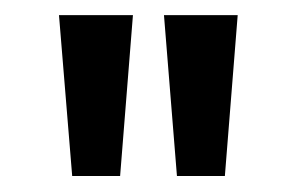

<svg xmlns="http://www.w3.org/2000/svg" viewBox="-20 -650 387 250"><path d="M210.4 -420.8 193.5 -630.3H289.5L272.8 -420.8ZM74 -420.8 56.8 -630.3H153.1L136.4 -420.8Z"/></svg>

Font: Alumni Sans Thin
Style: Regular
Weight: 100
Designer: Robert E. Leuschke
Foundry: Robert E. Leuschke
Version: Version 1.018